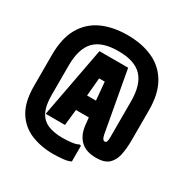

<svg xmlns="http://www.w3.org/2000/svg" viewBox="-185 -863 1085 1124"><g transform="rotate(30 358.0 -301.5)"><path d="M401 -181 406 -133Q413 -68 450 -32.5Q487 3 555 3Q612 3 639.5 -22.5Q667 -48 676 -92Q685 -136 685 -190V-393Q685 -504 644 -574.5Q603 -645 529.5 -678.5Q456 -712 358 -712Q260 -712 186.5 -678.5Q113 -645 72 -574Q31 -503 31 -391V-181Q31 -72 70.5 -9Q110 54 177 81.5Q244 109 326 109Q359 109 392 105.5Q425 102 444 92V-14L434 -17Q416 -7 385.5 -3.5Q355 0 327 0Q269 0 229 -16.5Q189 -33 168 -73.5Q147 -114 147 -186V-385Q147 -498 197 -551Q247 -604 358 -604Q469 -604 518.5 -551Q568 -498 568 -387V-141Q568 -126 565 -115.5Q562 -105 552 -105Q543 -105 537.5 -114.5Q532 -124 529 -140L455 -548H261L173 -80V-73H302L314 -181ZM328 -287 339 -409H377L388 -287Z"/></g></svg>

Font: Phudu ExtraBold
Style: Regular
Weight: 800
Version: Version 1.005;gftools[0.9.23]